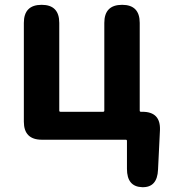

<svg xmlns="http://www.w3.org/2000/svg" viewBox="-20 -580 702 797"><path d="M570 197Q507 195 507 121V5Q507 0 502 0H154Q79 0 79 -75V-485Q79 -560 153 -560Q226 -560 226 -485V-121Q226 -116 231 -116H408Q413 -116 413 -121V-485Q413 -560 487 -560Q560 -560 560 -485V-121Q560 -116 565 -116H571Q647 -116 644 -40L636 124Q633 199 570 197Z"/></svg>

Font: Resource Han Rounded KR
Style: Bold
Weight: 700
Designer: Cyano Hao (round all glyphs); Ryoko NISHIZUKA 西塚涼子 (kana, bopomofo & ideographs); Paul D. Hunt (Latin, Greek & Cyrillic)
Foundry: Cyano Hao
Version: 0.990